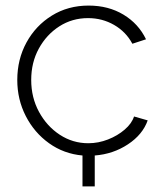

<svg xmlns="http://www.w3.org/2000/svg" viewBox="-20 -549 585 689"><path d="M276 120V9Q209 3 156 -35Q103 -73 72.5 -132.5Q42 -192 42 -262Q42 -336 75 -396.5Q108 -457 166 -493Q224 -529 298 -529Q369 -529 423 -496.5Q477 -464 504 -408L455 -392Q432 -435 389.5 -459.5Q347 -484 296 -484Q239 -484 193 -454.5Q147 -425 119.5 -375Q92 -325 92 -262Q92 -199 120 -147.5Q148 -96 194.5 -65.5Q241 -35 297 -35Q333 -35 367.5 -48.5Q402 -62 427.5 -84Q453 -106 461 -131L510 -117Q492 -66 439 -31Q386 4 320 9V120Z"/></svg>

Font: Raleway Light
Style: Regular
Weight: 300
Designer: Matt McInerney, Pablo Impallari, Rodrigo Fuenzalida
Foundry: Matt McInerney, Pablo Impallari, Rodrigo Fuenzalida
Version: Version 4.026